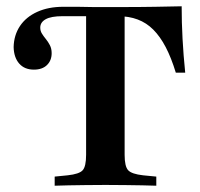

<svg xmlns="http://www.w3.org/2000/svg" viewBox="-20 -591 638 611"><path d="M307.3 -2.4Q279.8 -2.4 251.6 -2Q223.4 -1.6 198 -1.2Q172.6 -0.8 154 0V-29L195.2 -33.1Q232.3 -37.1 243.1 -49.2Q254 -61.3 254 -98.4V-201.6H376.6V-98.4Q376.6 -61.3 387.9 -49.2Q399.2 -37.1 435.5 -33.1L477.4 -29V0Q458.9 -0.8 433.5 -1.2Q408.1 -1.6 379.8 -2Q351.6 -2.4 324.2 -2.4H315.3ZM254 -539.5H179Q142.7 -539.5 125.4 -529.8Q108.1 -520.2 108.1 -503.2Q108.1 -492.7 113.3 -484.3Q118.5 -475.8 125.8 -466.9Q133.1 -458.1 138.7 -447.2Q144.4 -436.3 144.4 -421.8Q144.4 -398.4 129.4 -383.9Q114.5 -369.4 87.9 -369.4Q58.1 -369.4 41.1 -388.7Q24.2 -408.1 23.4 -441.1Q24.2 -479 43.5 -508.1Q62.9 -537.1 98.4 -553.2Q133.9 -569.4 181.5 -569.4Q193.5 -569.4 204 -569.4Q214.5 -569.4 225.8 -569.4Q237.1 -569.4 250 -569Q262.9 -568.5 279 -568.5H354.8Q425.8 -568.5 474.6 -569.4Q523.4 -570.2 558.1 -571Q558.1 -520.2 560.9 -467.7Q563.7 -415.3 569.4 -359.7H539.5Q525 -407.3 507.3 -441.1Q489.5 -475 467.7 -496.8Q446 -518.5 418.1 -529Q390.3 -539.5 354.8 -539.5ZM254 -201.6V-551.6H376.6V-201.6Z"/></svg>

Font: Playfair 5pt SemiExpanded Light
Style: Bold
Weight: 700
Version: Version 2.203